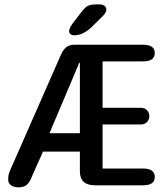

<svg xmlns="http://www.w3.org/2000/svg" viewBox="-20 -816 738 846"><path d="M398.5 0.5Q332 0.5 332 -61V-148H169.5L123 -44Q113.5 -17 100.5 -3.8Q87.5 9.5 60.5 9.5Q50.5 9.5 40.2 6.2Q30 3 23 -4.8Q16 -12.5 16 -26.5Q16 -33.5 17.2 -42Q18.5 -50.5 22.5 -60.5L245 -567Q255.5 -593.5 270 -606.2Q284.5 -619 307 -619H608.5Q637 -619 649.5 -609.5Q662 -600 662 -582.5Q662 -564.5 649.5 -555Q637 -545.5 608.5 -545.5H432V-341H600.5Q618 -341 628 -330.2Q638 -319.5 638 -304Q638 -289.5 628 -278.5Q618 -267.5 600.5 -267.5H432V-73.5H608.5Q637 -73.5 649.5 -64Q662 -54.5 662 -36.5Q662 -18.5 649.5 -9Q637 0.5 608.5 0.5ZM198 -229H332V-540.5Q331 -540.5 330.2 -539.8Q329.5 -539 328.5 -537.5ZM306.5 -660.5Q297.5 -660.5 291 -665.2Q284.5 -670 284.5 -679Q284.5 -691.5 301.5 -714.5L336 -759.5Q352 -781 364.5 -788.8Q377 -796.5 401.5 -796.5H419Q432.5 -796.5 440.5 -790.2Q448.5 -784 448.5 -774Q448.5 -760 432.5 -745L380.5 -693.5Q361 -676.5 343.2 -668.5Q325.5 -660.5 306.5 -660.5Z"/></svg>

Font: Sono Medium
Style: Regular
Weight: 500
Designer: Tyler Finck
Foundry: Tyler Finck
Version: Version 2.112